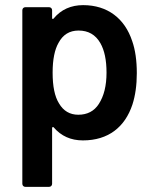

<svg xmlns="http://www.w3.org/2000/svg" viewBox="-20 -539 603 748"><path d="M495 -379C466 -467 399 -519 304 -519C257 -519 218 -502 189 -467C188 -466 187 -465 186 -465C186 -465 183 -465 183 -469V-499C183 -506 178 -511 171 -511H79C72 -511 67 -506 67 -499V177C67 184 72 189 79 189H171C178 189 183 184 183 177V-40C183 -44 186 -44 186 -44C187 -44 188 -44 189 -43C218 -9 256 8 303 8C402 8 467 -44 496 -132C507 -166 513 -207 513 -254C513 -303 507 -345 495 -379ZM365 -134C347 -106 320 -92 285 -92C252 -92 227 -107 210 -136C193 -163 185 -203 185 -256C185 -307 193 -346 208 -372C225 -404 251 -420 286 -420C324 -420 352 -404 371 -371C387 -343 395 -305 395 -256C395 -205 385 -165 365 -134Z"/></svg>

Font: Barlow SemiBold Numbers
Style: Regular
Weight: 600
Designer: Jeremy Tribby
Foundry: Tribby Type
Version: Version 1.408